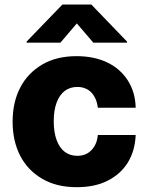

<svg xmlns="http://www.w3.org/2000/svg" viewBox="-20 -794 637 825"><path d="M309.6 10.3Q223.1 10.3 162.1 -25.4Q99.1 -62 66.9 -124.5Q34.2 -188 34.2 -271Q34.2 -355.5 67.4 -418.5Q99.6 -480.5 162.1 -517.1Q223.1 -552.7 309.1 -552.7Q384.3 -552.7 441.4 -525.4Q497.1 -498.5 529.3 -448.2Q561.5 -397.5 563 -331.1H400.4Q395.5 -372.1 372.6 -396.5Q349.1 -420.4 312 -420.4Q281.2 -420.4 258.8 -403.8Q236.3 -387.2 223.6 -354Q210.9 -320.3 210.9 -272.9Q210.9 -225.1 223.6 -191.4Q235.8 -158.2 258.8 -141.1Q281.2 -124.5 312 -124.5Q336.9 -124.5 355 -134.8Q373 -145 385.3 -165Q397.5 -184.1 400.4 -213.9H563Q560.1 -146 529.3 -95.7Q498 -45.4 442.4 -17.6Q388.2 10.3 309.6 10.3ZM525.9 -610.8H380.9L310.1 -693.4L239.7 -610.8H94.2V-615.2L248 -774.4H372.6L525.9 -615.2Z"/></svg>

Font: My Font
Style: Regular
Weight: 500
Designer: Rasmus Andersson
Foundry: rsms
Version: Version 0.001